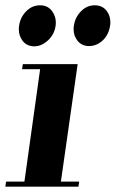

<svg xmlns="http://www.w3.org/2000/svg" viewBox="-20 -702 435 722"><path d="M0 0 2.9 -19H71.8L130.9 -441.9H63L65.9 -460.9H272L209 -19H277.8L274.9 0ZM50.8 -591.8Q50.8 -600.1 51.8 -605Q56.2 -637.2 79.1 -660.2Q101.1 -682.1 130.9 -682.1Q159.7 -682.1 175.8 -660.2Q189.9 -640.6 189.9 -618.2Q189.9 -608.9 189 -605Q184.6 -572.8 161.1 -550.8Q136.7 -527.8 108.9 -527.8Q80.1 -527.8 64 -549.8Q50.8 -568.4 50.8 -591.8ZM256.8 -591.8Q256.8 -601.1 257.8 -605Q262.2 -637.2 285.2 -660.2Q307.1 -682.1 335.9 -682.1Q365.7 -682.1 381.8 -660.2Q395 -642.1 395 -618.2Q395 -609.9 394 -606Q389.6 -573.2 367.2 -550.8Q343.8 -528.8 314.9 -528.8Q286.1 -528.8 270 -550.8Q256.8 -568.8 256.8 -591.8Z"/></svg>

Font: Hjet
Style: Italic
Weight: 400
Designer: T. Christopher White
Version: Version 1.2